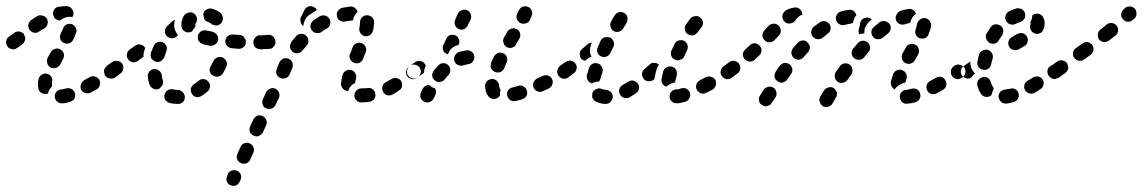

<svg xmlns="http://www.w3.org/2000/svg" viewBox="-42 -307 3673 617"><path d="M191 16Q195 14 197 10Q199 6 199 1Q200 -3 199 -8Q196 -16 188 -21Q180 -25 171 -23Q161 -20 156 -20Q147 -19 140 -13Q134 -6 134 3Q134 8 136 12Q138 16 141 19Q145 22 149 24Q153 25 157 25Q169 25 184 20Q188 19 191 16ZM90 -9Q82 -14 81 -24Q80 -30 80 -38Q80 -45 82 -53Q84 -62 92 -67Q100 -72 109 -70Q118 -68 123 -60Q128 -52 125 -43Q125 -40 125 -38Q125 -34 125 -31Q125 -31 125 -30Q125 -30 125 -30Q125 -29 124 -28Q117 -21 114 -13Q113 -10 113 -7Q111 -6 110 -6Q108 -5 107 -5Q98 -4 90 -9ZM279 -34Q281 -43 277 -51Q272 -59 263 -61Q254 -64 246 -59Q237 -54 228 -49Q224 -47 222 -43Q219 -40 218 -35Q216 -31 217 -27Q217 -22 219 -18Q224 -10 233 -8Q242 -5 250 -10Q259 -15 269 -20Q277 -25 279 -34ZM334 -65Q336 -69 337 -73Q338 -77 337 -82Q336 -86 333 -90Q328 -98 319 -99Q310 -101 302 -95Q298 -93 296 -89Q293 -85 292 -81Q292 -76 293 -72Q294 -67 296 -64Q301 -56 311 -55Q320 -53 327 -58L328 -59Q332 -61 334 -65ZM110 -104Q112 -95 120 -90Q124 -88 129 -88Q133 -87 138 -89Q142 -90 145 -93Q149 -95 151 -99L161 -118Q165 -126 163 -135Q160 -144 152 -148Q144 -153 135 -150Q126 -147 121 -139L111 -121Q107 -113 110 -104ZM36 -172Q38 -176 39 -180Q40 -185 38 -189Q37 -193 35 -197Q32 -201 28 -203Q24 -205 20 -206Q15 -206 11 -205Q7 -204 3 -201Q-7 -194 -13 -189Q-21 -184 -22 -175Q-24 -166 -18 -158Q-16 -154 -12 -152Q-8 -150 -4 -149Q1 -148 5 -149Q9 -150 13 -153Q20 -157 30 -165Q34 -168 36 -172ZM152 -181Q155 -173 163 -169Q172 -165 181 -168Q189 -171 193 -179Q199 -190 202 -200Q206 -208 202 -217Q198 -225 190 -229Q181 -232 173 -229Q164 -225 161 -216Q157 -208 153 -199Q149 -190 152 -181ZM111 -231Q113 -240 108 -248Q106 -251 102 -254Q98 -256 94 -257Q90 -258 85 -258Q81 -257 77 -255Q68 -249 59 -243Q51 -237 49 -228Q48 -219 53 -211Q58 -204 67 -202Q77 -200 84 -206Q93 -212 101 -216Q109 -221 111 -231ZM132 -251Q130 -255 129 -259Q127 -268 132 -276Q137 -284 146 -285Q157 -287 166 -287Q170 -287 174 -287Q184 -286 189 -278Q195 -271 194 -262Q194 -259 193 -257Q192 -254 190 -252Q186 -253 182 -253Q172 -253 164 -249Q156 -246 151 -241Q147 -241 144 -242Q141 -243 138 -245Q135 -247 132 -251Z M529 27H530Q539 27 546 21Q552 14 552 5Q552 0 550 -4Q549 -8 545 -11Q542 -14 538 -16Q534 -18 530 -18H529Q521 -18 514 -20Q505 -22 497 -17Q489 -12 487 -3Q486 1 486 5Q487 10 489 14Q492 17 495 20Q499 23 503 24Q516 27 529 27ZM633 -29Q634 -38 627 -45Q625 -48 621 -50Q617 -53 612 -53Q608 -53 603 -52Q599 -50 596 -47Q588 -41 581 -36Q577 -34 575 -30Q572 -26 571 -22Q571 -17 572 -13Q572 -9 575 -5Q580 3 589 5Q598 6 606 1Q616 -5 625 -13Q632 -19 633 -29ZM451 -22Q442 -26 439 -34Q434 -47 433 -61Q432 -70 438 -77Q444 -84 453 -85Q462 -86 469 -80Q477 -74 478 -65Q478 -57 481 -50Q483 -46 482 -42Q482 -37 480 -33Q480 -33 480 -33Q480 -33 480 -33Q476 -29 472 -24Q472 -24 471 -23Q470 -22 470 -22Q469 -22 468 -21Q459 -18 451 -22ZM354 -86Q356 -95 351 -102Q345 -110 336 -111Q327 -113 319 -108Q308 -100 302 -96Q299 -93 296 -89Q294 -85 293 -81Q292 -77 293 -72Q294 -68 296 -64Q302 -57 311 -55Q320 -53 328 -58Q334 -63 345 -71Q353 -76 354 -86ZM686 -109Q682 -118 674 -122Q670 -124 666 -124Q661 -124 657 -123Q653 -121 649 -118Q646 -115 644 -111Q640 -103 635 -94Q633 -91 632 -86Q631 -82 632 -77Q634 -73 636 -69Q639 -66 643 -64Q651 -59 660 -61Q669 -63 674 -71Q680 -81 685 -92Q689 -100 686 -109ZM418 -124 401 -111Q394 -106 384 -107Q375 -109 370 -116Q364 -124 366 -133Q367 -142 375 -148L392 -160Q396 -163 400 -164Q404 -165 409 -164Q413 -163 417 -161Q421 -159 423 -155Q424 -155 424 -154Q424 -154 425 -153Q423 -149 422 -145Q419 -137 419 -128Q419 -126 420 -125Q419 -124 419 -124Q419 -124 418 -124ZM442 -129Q442 -124 444 -120Q446 -116 450 -114Q453 -111 457 -109Q461 -108 466 -108Q470 -108 474 -110Q478 -112 481 -116Q484 -119 486 -123Q489 -132 492 -141Q496 -149 493 -158Q490 -167 481 -171Q473 -175 464 -171Q456 -168 452 -160Q447 -149 443 -138Q442 -133 442 -129ZM812 -155Q818 -162 818 -171Q819 -180 812 -187Q805 -193 796 -193L794 -194Q785 -194 779 -187Q772 -180 772 -171Q772 -162 778 -155Q785 -149 794 -149L796 -148Q805 -148 812 -155ZM741 -156Q748 -162 748 -172Q748 -176 747 -180Q745 -184 742 -188Q739 -191 735 -193Q731 -195 727 -195Q716 -196 706 -196Q697 -197 690 -191Q683 -185 682 -176Q682 -171 683 -167Q685 -163 688 -159Q691 -156 695 -154Q699 -152 703 -152Q713 -151 725 -150Q734 -150 741 -156ZM649 -164Q657 -169 659 -178Q659 -183 659 -187Q658 -191 655 -195Q653 -199 649 -201Q645 -204 641 -205Q630 -207 622 -209Q613 -211 605 -207Q597 -202 594 -193Q593 -189 594 -184Q594 -180 596 -176Q599 -172 602 -169Q606 -167 610 -165Q620 -163 632 -160Q641 -159 649 -164ZM511 -184Q502 -184 495 -190Q488 -197 488 -206Q488 -215 494 -222Q503 -231 511 -238Q513 -240 515 -241Q517 -242 520 -243Q517 -232 518 -221Q519 -212 523 -205Q526 -199 530 -194Q529 -193 527 -191Q520 -184 511 -184ZM549 -208Q542 -214 541 -223Q540 -234 544 -245Q546 -253 551 -259Q557 -266 566 -267Q575 -269 582 -263Q590 -257 591 -248Q592 -239 587 -232Q586 -231 586 -231Q585 -228 586 -227Q586 -226 586 -224Q586 -222 585 -220Q582 -217 580 -214Q577 -210 575 -206Q573 -205 570 -204Q568 -203 565 -203Q556 -202 549 -208ZM627 -236Q623 -237 619 -240Q616 -242 614 -246Q614 -249 613 -251Q613 -256 611 -261Q611 -262 611 -262Q611 -263 612 -264Q614 -273 623 -277Q631 -281 640 -279Q654 -275 666 -266Q673 -260 674 -251Q675 -241 670 -234Q667 -230 663 -228Q659 -226 655 -225Q654 -225 653 -225Q652 -225 651 -225Q648 -226 645 -227Q644 -227 643 -227Q642 -228 640 -228Q639 -229 638 -230Q633 -234 627 -236Z M686 267Q685 272 687 276Q688 280 691 283Q694 287 699 288Q707 292 716 289Q724 286 728 277L731 271Q733 267 733 263Q733 258 732 254Q730 250 727 247Q724 243 720 242Q716 240 712 240Q707 239 703 241Q699 242 696 245Q692 248 690 252L688 259Q686 263 686 267ZM720 204Q723 213 732 217Q740 221 749 218Q758 215 762 206L772 184Q774 180 774 175Q774 171 773 167Q771 162 768 159Q765 156 761 154Q753 150 744 153Q735 156 731 165L721 187Q717 196 720 204ZM761 117Q764 125 773 129Q777 131 781 131Q786 132 790 130Q794 128 797 125Q801 122 803 118L813 96Q817 88 814 79Q810 70 802 66Q794 62 785 65Q776 69 772 77L762 99Q758 108 761 117ZM802 29Q805 38 813 41Q822 45 831 42Q839 39 843 31L854 8Q858 0 855 -9Q851 -18 843 -22Q834 -26 826 -22Q817 -19 813 -11L803 12Q799 20 802 29ZM1160 12Q1166 4 1164 -5Q1164 -9 1162 -13Q1159 -17 1156 -20Q1152 -23 1148 -24Q1144 -25 1139 -24Q1129 -23 1119 -23Q1114 -23 1110 -21Q1106 -19 1103 -16Q1100 -12 1098 -8Q1097 -4 1097 1Q1097 10 1104 16Q1111 23 1120 22Q1133 22 1145 20Q1154 19 1160 12ZM1247 -22Q1249 -25 1250 -30Q1251 -34 1250 -38Q1249 -43 1247 -47Q1242 -54 1233 -56Q1224 -58 1216 -53Q1206 -47 1198 -43Q1194 -41 1191 -37Q1188 -34 1187 -30Q1186 -25 1186 -21Q1187 -16 1189 -12Q1193 -4 1202 -1Q1211 1 1219 -3Q1229 -8 1240 -16Q1244 -18 1247 -22ZM1059 -23Q1053 -31 1054 -40Q1055 -51 1059 -66Q1061 -75 1069 -79Q1077 -84 1086 -82Q1091 -81 1094 -78Q1098 -75 1100 -71Q1102 -67 1103 -63Q1103 -59 1102 -54Q1100 -47 1099 -40Q1092 -37 1086 -31Q1080 -24 1077 -15Q1076 -15 1076 -15Q1075 -15 1074 -15Q1065 -16 1059 -23ZM1307 -65Q1309 -69 1310 -73Q1311 -78 1310 -82Q1309 -86 1306 -90Q1304 -94 1300 -96Q1296 -98 1292 -99Q1287 -100 1283 -99Q1279 -98 1275 -95L1272 -93Q1265 -88 1263 -79Q1261 -70 1267 -62Q1269 -58 1273 -56Q1277 -54 1281 -53Q1286 -52 1290 -53Q1295 -54 1298 -57L1301 -59Q1305 -61 1307 -65ZM899 -97Q899 -101 898 -106Q896 -110 893 -113Q890 -116 886 -118Q882 -120 878 -120Q873 -120 869 -119Q865 -117 862 -114Q858 -111 856 -107Q851 -96 847 -85Q844 -76 847 -68Q851 -59 860 -56Q869 -53 877 -56Q886 -60 889 -69Q893 -79 897 -88Q899 -92 899 -97ZM1086 -141 1083 -134Q1081 -130 1081 -126Q1081 -121 1083 -117Q1085 -113 1088 -110Q1091 -107 1096 -105Q1104 -102 1113 -105Q1121 -109 1125 -118L1127 -124L1133 -139Q1137 -147 1133 -156Q1129 -164 1121 -168Q1116 -170 1112 -170Q1108 -169 1103 -168Q1099 -166 1096 -163Q1093 -160 1091 -155ZM949 -178Q948 -187 941 -193Q934 -199 925 -198Q915 -198 909 -190Q902 -181 894 -172Q892 -168 891 -164Q889 -159 890 -155Q891 -150 893 -147Q895 -143 899 -140Q903 -137 907 -136Q911 -135 916 -136Q920 -137 924 -139Q928 -141 930 -145Q937 -153 944 -161Q950 -168 949 -178ZM832 -152Q836 -155 838 -158Q841 -161 843 -166Q844 -170 843 -175Q842 -184 835 -190Q828 -196 819 -195Q808 -194 796 -193Q791 -193 787 -192Q783 -190 780 -187Q777 -184 775 -180Q773 -175 774 -171Q774 -162 780 -155Q787 -148 796 -149Q810 -149 823 -150Q828 -150 832 -152ZM1116 -201Q1121 -193 1130 -191Q1134 -190 1139 -191Q1143 -192 1147 -194Q1151 -197 1153 -201Q1156 -204 1157 -209Q1160 -224 1160 -236Q1160 -246 1153 -252Q1146 -258 1137 -258Q1128 -258 1121 -251Q1115 -245 1115 -235Q1115 -229 1113 -218Q1111 -209 1116 -201ZM1008 -215Q1017 -220 1019 -229Q1021 -238 1017 -246Q1012 -254 1003 -257Q994 -259 986 -255Q977 -249 967 -243L965 -241Q958 -236 956 -227Q954 -218 960 -210Q965 -202 974 -201Q983 -199 991 -204L993 -206Q1000 -211 1008 -215ZM925 -252 936 -274Q937 -278 941 -281Q944 -284 948 -286Q952 -287 957 -287Q961 -287 965 -285Q969 -283 972 -281Q974 -278 976 -275Q976 -274 975 -274Q965 -268 955 -261L953 -260Q946 -255 941 -248Q936 -240 934 -231Q933 -227 933 -223Q926 -228 924 -236Q922 -244 925 -252ZM1067 -238Q1058 -236 1050 -241Q1042 -246 1041 -255Q1040 -260 1040 -264Q1041 -268 1044 -272Q1046 -276 1050 -278Q1054 -281 1058 -282Q1070 -284 1083 -286Q1091 -287 1098 -282Q1105 -277 1107 -269Q1106 -268 1105 -267Q1099 -260 1095 -252Q1093 -247 1093 -242Q1091 -242 1090 -241Q1089 -241 1087 -241Q1077 -240 1067 -238Z M1310 8Q1313 16 1322 20Q1330 24 1339 21Q1347 18 1351 10L1355 3Q1355 2 1356 1Q1356 1 1356 0L1357 -2Q1359 -6 1359 -10Q1359 -15 1358 -19Q1357 -20 1357 -21Q1357 -22 1356 -23Q1348 -25 1342 -30Q1340 -32 1338 -34Q1331 -34 1325 -31Q1319 -27 1316 -21L1311 -10Q1307 -1 1310 8ZM1650 1Q1654 -7 1651 -16Q1650 -20 1647 -24Q1644 -27 1640 -29Q1636 -32 1632 -32Q1628 -33 1623 -31Q1614 -28 1605 -26Q1596 -24 1591 -17Q1586 -9 1588 0Q1589 5 1591 8Q1594 12 1598 15Q1601 17 1606 18Q1610 18 1615 18Q1625 15 1636 12Q1645 9 1650 1ZM1542 11Q1532 9 1527 2Q1517 -11 1517 -30Q1517 -40 1523 -46Q1530 -53 1539 -53Q1543 -54 1547 -52Q1552 -50 1555 -47Q1558 -44 1560 -40Q1562 -36 1562 -32Q1562 -28 1563 -26Q1563 -25 1563 -25Q1564 -23 1565 -21Q1566 -20 1567 -18Q1566 -15 1565 -12Q1564 -6 1565 0Q1564 2 1562 3Q1560 5 1558 7Q1551 12 1542 11ZM1733 -36Q1736 -45 1732 -53Q1730 -57 1727 -60Q1724 -63 1719 -64Q1715 -66 1711 -65Q1706 -65 1702 -63Q1693 -59 1684 -55Q1680 -53 1677 -49Q1674 -46 1672 -42Q1671 -38 1671 -33Q1671 -29 1673 -25Q1677 -16 1686 -13Q1694 -10 1703 -14Q1712 -18 1722 -23Q1730 -27 1733 -36ZM1405 -82Q1405 -91 1398 -98Q1392 -104 1382 -104Q1373 -104 1367 -97Q1359 -89 1352 -80Q1346 -72 1347 -63Q1348 -54 1356 -48Q1363 -42 1372 -44Q1382 -45 1387 -52Q1393 -60 1399 -66Q1406 -73 1405 -82ZM1794 -73Q1796 -82 1790 -90Q1785 -98 1776 -99Q1767 -101 1759 -95H1758Q1751 -90 1749 -80Q1748 -71 1753 -64Q1758 -56 1768 -54Q1777 -53 1784 -58L1785 -59Q1793 -64 1794 -73ZM1318 -71 1301 -59Q1293 -53 1284 -55Q1275 -56 1270 -64Q1267 -68 1266 -72Q1265 -76 1266 -81Q1267 -85 1269 -89Q1271 -93 1275 -95L1292 -107Q1300 -113 1309 -111Q1318 -109 1323 -102Q1324 -100 1325 -99Q1326 -97 1326 -96L1325 -92Q1321 -85 1321 -76Q1320 -74 1321 -73Q1320 -72 1319 -72Q1319 -71 1318 -71ZM1535 -97Q1534 -92 1536 -88Q1538 -84 1541 -81Q1544 -78 1548 -76Q1552 -74 1557 -74Q1561 -74 1565 -75Q1570 -77 1573 -80Q1576 -83 1578 -87Q1581 -96 1586 -106Q1590 -114 1587 -123Q1584 -132 1575 -136Q1571 -138 1567 -138Q1562 -138 1558 -137Q1554 -135 1551 -132Q1547 -129 1545 -125Q1540 -115 1536 -105Q1535 -101 1535 -97ZM1478 -110Q1484 -118 1482 -127Q1481 -136 1473 -141Q1465 -147 1456 -145Q1444 -143 1433 -140Q1424 -137 1420 -128Q1415 -120 1418 -111Q1421 -102 1430 -98Q1438 -94 1447 -97Q1455 -99 1463 -101Q1473 -102 1478 -110ZM1382 -146Q1379 -155 1383 -163L1392 -182Q1396 -191 1404 -194Q1413 -197 1422 -193Q1430 -189 1433 -180Q1436 -172 1432 -163Q1429 -162 1426 -161Q1417 -158 1411 -153Q1404 -147 1400 -138Q1398 -135 1397 -132Q1396 -133 1395 -133Q1394 -133 1394 -134Q1385 -137 1382 -146ZM1576 -170Q1578 -161 1586 -156Q1595 -151 1604 -154Q1613 -157 1617 -165L1627 -183Q1632 -191 1629 -200Q1627 -209 1619 -213Q1611 -218 1602 -215Q1593 -213 1588 -205L1578 -187Q1573 -179 1576 -170ZM1420 -227Q1423 -218 1431 -214Q1440 -210 1449 -213Q1457 -217 1461 -225L1470 -244Q1474 -252 1471 -261Q1468 -270 1459 -274Q1451 -278 1442 -274Q1433 -271 1429 -263L1421 -244Q1417 -236 1420 -227ZM1621 -265Q1622 -267 1622 -268L1626 -275Q1628 -279 1632 -282Q1635 -285 1639 -286Q1644 -287 1648 -287Q1653 -286 1657 -284Q1664 -280 1667 -272Q1670 -263 1666 -255Q1664 -250 1661 -243Q1657 -235 1648 -232Q1639 -229 1630 -233Q1622 -238 1619 -246Q1616 -255 1620 -263Q1621 -264 1621 -265Z M1911 26Q1915 25 1919 22Q1922 19 1924 15Q1926 11 1927 6Q1928 -3 1922 -10Q1916 -17 1906 -18Q1898 -19 1892 -21Q1883 -25 1875 -21Q1866 -18 1862 -9Q1861 -5 1861 -1Q1860 4 1862 8Q1864 12 1867 15Q1870 18 1874 20Q1887 26 1902 27Q1907 27 1911 26ZM2160 20Q2169 17 2173 9Q2178 0 2175 -8Q2174 -13 2171 -16Q2168 -19 2164 -22Q2160 -24 2155 -24Q2151 -24 2147 -23Q2141 -21 2137 -20Q2135 -20 2134 -20Q2133 -20 2133 -20Q2133 -20 2133 -20Q2128 -20 2124 -18Q2120 -17 2117 -14Q2113 -10 2111 -6Q2110 -2 2110 2Q2109 12 2116 18Q2122 25 2132 25Q2132 25 2133 25Q2143 25 2160 20ZM2011 -21Q2013 -30 2008 -38Q2005 -42 2001 -44Q1998 -47 1993 -48Q1989 -49 1985 -48Q1980 -47 1976 -44Q1967 -38 1959 -34Q1951 -29 1948 -20Q1946 -11 1951 -3Q1953 1 1956 4Q1960 6 1964 8Q1968 9 1973 8Q1977 8 1981 6Q1991 0 2001 -7Q2009 -12 2011 -21ZM2254 -25Q2257 -28 2258 -32Q2260 -37 2259 -41Q2259 -46 2257 -50Q2252 -58 2243 -60Q2234 -63 2226 -59Q2217 -54 2207 -49Q2199 -45 2196 -36Q2193 -27 2197 -19Q2199 -15 2203 -12Q2206 -9 2210 -7Q2215 -6 2219 -6Q2224 -7 2228 -9Q2238 -14 2248 -19Q2252 -21 2254 -25ZM2084 -45Q2083 -49 2084 -54Q2086 -65 2089 -77Q2092 -86 2100 -91Q2108 -95 2117 -93Q2122 -92 2125 -89Q2129 -86 2131 -82Q2133 -78 2133 -74Q2134 -69 2133 -65Q2130 -54 2128 -46Q2128 -45 2128 -44Q2127 -43 2127 -42Q2122 -41 2116 -39Q2108 -36 2101 -30Q2100 -29 2099 -28Q2096 -29 2093 -32Q2090 -34 2087 -37Q2085 -41 2084 -45ZM1851 -89Q1854 -98 1862 -102Q1871 -106 1879 -103Q1884 -102 1887 -99Q1890 -96 1892 -92Q1894 -88 1895 -83Q1895 -79 1894 -75Q1890 -64 1888 -55Q1887 -52 1886 -50Q1885 -48 1883 -45Q1874 -45 1866 -42Q1863 -41 1860 -39Q1851 -42 1847 -49Q1842 -57 1844 -66Q1847 -77 1851 -89ZM2076 -99Q2076 -99 2076 -99Q2069 -105 2060 -105Q2051 -106 2045 -99Q2037 -92 2029 -85Q2022 -79 2021 -70Q2021 -60 2027 -53Q2033 -46 2042 -46Q2051 -45 2059 -51Q2060 -52 2061 -54Q2061 -56 2062 -58Q2064 -70 2068 -84Q2070 -92 2076 -99ZM2318 -65Q2320 -69 2321 -73Q2322 -77 2321 -82Q2320 -86 2317 -90Q2312 -97 2303 -99Q2294 -101 2286 -95L2283 -94Q2276 -88 2274 -79Q2272 -70 2278 -62Q2283 -55 2292 -53Q2301 -51 2309 -57L2312 -59Q2316 -61 2318 -65ZM1808 -78Q1810 -82 1811 -86Q1812 -91 1811 -95Q1810 -99 1807 -103Q1802 -110 1792 -112Q1783 -113 1776 -108Q1767 -102 1758 -96Q1755 -93 1752 -89Q1750 -85 1749 -81Q1748 -77 1749 -72Q1750 -68 1752 -64Q1755 -61 1759 -58Q1763 -56 1767 -55Q1771 -54 1776 -55Q1780 -56 1784 -58Q1793 -65 1802 -72Q1806 -74 1808 -78ZM1822 -126Q1821 -130 1821 -135Q1821 -139 1823 -143Q1825 -147 1829 -150Q1837 -157 1845 -164Q1848 -167 1852 -168Q1856 -170 1860 -170Q1859 -168 1858 -165Q1855 -157 1854 -149Q1853 -140 1856 -131Q1858 -128 1859 -125Q1856 -124 1852 -122Q1844 -118 1838 -111Q1835 -112 1832 -114Q1829 -115 1826 -118Q1823 -122 1822 -126ZM2115 -128Q2118 -119 2127 -115Q2131 -114 2135 -113Q2140 -113 2144 -115Q2148 -116 2152 -119Q2155 -122 2157 -126Q2161 -136 2166 -146Q2170 -154 2167 -163Q2164 -172 2156 -176Q2152 -178 2148 -178Q2143 -178 2139 -177Q2135 -176 2131 -173Q2128 -170 2126 -166Q2121 -155 2116 -145Q2112 -137 2115 -128ZM1878 -138Q1881 -130 1889 -126Q1898 -122 1906 -125Q1915 -128 1919 -136Q1924 -146 1929 -156Q1933 -164 1930 -173Q1927 -182 1919 -186Q1915 -188 1910 -188Q1906 -188 1901 -187Q1897 -186 1894 -183Q1890 -180 1888 -176Q1883 -165 1879 -155Q1875 -147 1878 -138ZM2159 -212Q2160 -203 2167 -198Q2171 -195 2175 -194Q2180 -193 2184 -193Q2189 -194 2192 -196Q2196 -199 2199 -202Q2204 -210 2212 -219Q2218 -227 2217 -236Q2215 -245 2208 -251Q2201 -257 2191 -255Q2182 -254 2176 -247Q2169 -237 2163 -229Q2157 -222 2159 -212ZM1920 -221Q1922 -212 1930 -207Q1938 -203 1947 -205Q1956 -208 1961 -216Q1966 -225 1972 -234Q1976 -242 1974 -252Q1972 -261 1964 -265Q1956 -270 1947 -268Q1938 -265 1933 -257Q1927 -248 1922 -238Q1917 -230 1920 -221Z M2647 -1Q2648 -5 2647 -10Q2646 -14 2643 -18Q2641 -21 2637 -24Q2629 -29 2620 -26Q2611 -24 2606 -16L2594 3Q2592 7 2591 11Q2591 16 2592 20Q2593 24 2596 28Q2598 31 2602 34Q2610 39 2619 36Q2628 34 2633 26L2644 7Q2647 3 2647 -1ZM2453 -2Q2454 -6 2453 -11Q2452 -15 2450 -19Q2447 -23 2444 -25Q2436 -30 2427 -28Q2418 -26 2412 -19Q2405 -7 2401 -1Q2395 7 2397 16Q2398 25 2406 30Q2410 33 2414 34Q2419 35 2423 34Q2427 33 2431 31Q2435 29 2437 25Q2442 18 2450 6Q2453 2 2453 -2ZM2907 18Q2911 15 2913 11Q2915 7 2916 3Q2916 -2 2915 -6Q2913 -15 2905 -20Q2897 -24 2888 -22Q2878 -19 2869 -18Q2865 -18 2861 -16Q2857 -13 2854 -10Q2851 -6 2850 -2Q2849 2 2850 7Q2851 16 2858 22Q2865 28 2875 26Q2887 25 2899 22Q2904 20 2907 18ZM2995 -24Q2998 -28 2999 -32Q3000 -36 2999 -41Q2999 -45 2996 -49Q2992 -57 2983 -60Q2974 -62 2966 -57Q2956 -52 2947 -47Q2943 -45 2940 -41Q2937 -38 2936 -34Q2935 -29 2935 -25Q2936 -20 2938 -16Q2942 -8 2951 -5Q2960 -3 2968 -7Q2978 -12 2988 -18Q2992 -21 2995 -24ZM2821 -36Q2820 -40 2821 -45Q2824 -56 2828 -68Q2831 -77 2840 -81Q2848 -85 2857 -82Q2861 -80 2865 -77Q2868 -74 2870 -70Q2872 -66 2872 -62Q2872 -57 2871 -53Q2868 -47 2867 -41Q2867 -41 2866 -41Q2858 -40 2850 -35Q2842 -31 2836 -24Q2835 -22 2833 -19Q2830 -21 2828 -23Q2826 -25 2824 -28Q2822 -32 2821 -36ZM2697 -85Q2696 -94 2688 -100Q2685 -102 2680 -103Q2676 -104 2671 -103Q2667 -103 2663 -100Q2659 -98 2657 -94Q2650 -85 2644 -76Q2639 -68 2641 -59Q2642 -50 2650 -44Q2658 -39 2667 -41Q2676 -43 2681 -50Q2688 -60 2694 -68Q2699 -76 2697 -85ZM2504 -86Q2502 -95 2495 -101Q2491 -103 2487 -104Q2482 -105 2478 -105Q2474 -104 2470 -101Q2466 -99 2463 -95Q2457 -87 2451 -77Q2446 -69 2447 -60Q2449 -51 2457 -46Q2460 -43 2465 -42Q2469 -41 2474 -42Q2478 -43 2482 -46Q2486 -48 2488 -52Q2494 -61 2500 -69Q2506 -77 2504 -86ZM3060 -73Q3062 -82 3057 -90Q3051 -97 3042 -99Q3033 -101 3025 -96L3023 -94Q3019 -91 3017 -88Q3014 -84 3014 -80Q3013 -75 3014 -71Q3015 -66 3017 -63Q3020 -59 3023 -57Q3027 -54 3032 -53Q3036 -52 3040 -53Q3045 -54 3048 -57L3051 -58Q3058 -64 3060 -73ZM2337 -85Q2338 -95 2333 -102Q2327 -110 2318 -111Q2309 -113 2301 -107Q2293 -101 2285 -95Q2281 -93 2279 -89Q2277 -85 2276 -81Q2275 -77 2276 -72Q2277 -68 2280 -64Q2285 -56 2294 -55Q2303 -53 2311 -59Q2320 -65 2328 -71Q2335 -76 2337 -85ZM2857 -117Q2860 -108 2868 -104Q2872 -102 2876 -102Q2881 -101 2885 -103Q2889 -104 2893 -107Q2896 -110 2898 -114Q2903 -122 2909 -133Q2913 -141 2910 -150Q2908 -159 2900 -163Q2891 -168 2882 -165Q2873 -163 2869 -154Q2863 -144 2858 -135Q2854 -126 2857 -117ZM2403 -136Q2405 -140 2405 -144Q2406 -149 2404 -153Q2402 -157 2399 -160Q2393 -167 2384 -168Q2374 -168 2368 -162Q2360 -155 2353 -148Q2346 -142 2345 -133Q2345 -124 2351 -117Q2357 -110 2366 -109Q2376 -108 2383 -115Q2390 -121 2398 -129Q2401 -132 2403 -136ZM2754 -155Q2753 -165 2746 -171Q2743 -174 2739 -175Q2735 -177 2730 -176Q2726 -176 2722 -174Q2718 -172 2715 -169Q2707 -160 2700 -151Q2694 -144 2695 -135Q2696 -125 2703 -120Q2710 -114 2719 -115Q2729 -115 2735 -123Q2742 -131 2748 -139Q2755 -146 2754 -155ZM2559 -147Q2561 -151 2561 -156Q2560 -160 2558 -164Q2556 -168 2553 -171Q2546 -178 2537 -177Q2527 -176 2521 -169Q2514 -161 2506 -152Q2504 -149 2502 -144Q2501 -140 2501 -136Q2502 -131 2504 -127Q2506 -123 2509 -120Q2513 -118 2517 -116Q2521 -115 2526 -115Q2530 -116 2534 -118Q2538 -120 2541 -124Q2548 -132 2555 -140Q2558 -143 2559 -147ZM2467 -209Q2467 -219 2460 -225Q2453 -231 2444 -231Q2434 -230 2428 -224L2414 -209Q2408 -202 2408 -192Q2409 -183 2416 -177Q2419 -174 2423 -172Q2427 -171 2432 -171Q2436 -171 2440 -173Q2444 -175 2447 -178L2461 -193Q2468 -200 2467 -209ZM2817 -206Q2820 -210 2820 -214Q2821 -218 2820 -223Q2819 -227 2816 -231Q2813 -234 2809 -236Q2805 -239 2801 -239Q2797 -240 2792 -239Q2788 -238 2784 -235Q2775 -228 2766 -220Q2759 -214 2758 -205Q2758 -196 2764 -188Q2770 -181 2779 -181Q2788 -180 2795 -186Q2803 -193 2811 -199Q2815 -202 2817 -206ZM2624 -205Q2626 -209 2627 -213Q2628 -218 2627 -222Q2626 -226 2623 -230Q2618 -237 2608 -239Q2599 -240 2592 -235Q2582 -228 2573 -221Q2566 -215 2565 -205Q2564 -196 2570 -189Q2576 -182 2585 -181Q2595 -180 2602 -186Q2610 -193 2618 -199Q2622 -201 2624 -205ZM2899 -205Q2899 -201 2901 -196Q2902 -192 2906 -189Q2909 -186 2913 -184Q2917 -183 2921 -183Q2926 -183 2930 -184Q2934 -186 2937 -189Q2941 -192 2942 -197Q2948 -211 2950 -223Q2951 -228 2949 -232Q2948 -236 2946 -240Q2943 -243 2939 -246Q2935 -248 2931 -249Q2922 -250 2914 -244Q2907 -239 2905 -230Q2904 -223 2901 -214Q2899 -210 2899 -205ZM2719 -197Q2717 -201 2717 -206Q2717 -210 2718 -215Q2720 -219 2721 -223Q2721 -224 2721 -225Q2721 -225 2721 -225Q2721 -226 2721 -226Q2721 -235 2727 -243Q2733 -250 2742 -250Q2746 -251 2751 -250Q2755 -248 2758 -245Q2759 -245 2759 -245Q2759 -244 2759 -244Q2755 -241 2751 -237Q2745 -232 2741 -224Q2736 -216 2736 -207Q2735 -203 2736 -199Q2732 -199 2729 -199Q2724 -198 2719 -197ZM2709 -257Q2710 -257 2710 -258Q2708 -266 2701 -272Q2693 -277 2685 -275Q2672 -274 2660 -270Q2656 -269 2652 -266Q2649 -263 2647 -259Q2644 -255 2644 -251Q2644 -246 2645 -242Q2648 -233 2656 -229Q2664 -224 2673 -227Q2682 -230 2691 -231Q2693 -231 2695 -232Q2697 -233 2699 -234Q2700 -237 2701 -241Q2703 -250 2709 -257ZM2849 -230Q2840 -234 2837 -243Q2836 -248 2836 -252Q2837 -256 2839 -260Q2841 -264 2844 -267Q2847 -270 2851 -272Q2864 -276 2876 -278Q2884 -280 2892 -275Q2899 -271 2901 -263Q2901 -263 2901 -262Q2893 -257 2889 -249Q2885 -242 2883 -234Q2875 -232 2866 -229Q2857 -226 2849 -230ZM2488 -232Q2479 -235 2475 -243Q2470 -252 2473 -260Q2476 -269 2484 -274Q2497 -281 2512 -283Q2521 -284 2528 -278Q2535 -272 2536 -263Q2537 -262 2537 -261Q2537 -260 2537 -260Q2531 -258 2526 -255Q2519 -249 2514 -242Q2512 -239 2511 -237Q2508 -236 2505 -234Q2497 -230 2488 -232Z M3229 10Q3234 2 3231 -7Q3229 -16 3221 -20Q3213 -25 3204 -22Q3195 -20 3187 -19Q3178 -18 3172 -11Q3166 -3 3167 6Q3168 10 3170 14Q3172 18 3176 21Q3179 24 3183 25Q3188 26 3192 26Q3204 24 3216 21Q3225 18 3229 10ZM3124 4Q3115 2 3110 -6Q3103 -17 3099 -31Q3096 -40 3101 -48Q3106 -56 3115 -59Q3124 -61 3132 -57Q3140 -52 3142 -43Q3144 -36 3147 -31Q3149 -28 3150 -26Q3151 -23 3151 -20Q3148 -15 3146 -8Q3145 -6 3145 -3Q3144 -2 3143 -1Q3142 0 3141 1Q3133 6 3124 4ZM3311 -34Q3314 -43 3309 -51Q3304 -59 3295 -61Q3286 -63 3278 -58Q3269 -53 3261 -48Q3257 -46 3254 -42Q3251 -39 3250 -35Q3249 -30 3249 -26Q3250 -21 3252 -17Q3257 -9 3266 -7Q3275 -4 3283 -9Q3292 -14 3301 -20Q3309 -25 3311 -34ZM3366 -65Q3368 -69 3369 -73Q3370 -77 3369 -82Q3368 -86 3365 -90Q3360 -98 3351 -99Q3342 -101 3334 -95Q3326 -90 3324 -81Q3323 -71 3328 -64Q3333 -56 3343 -54Q3352 -53 3359 -58L3360 -59Q3364 -61 3366 -65ZM3046 -81Q3047 -90 3055 -95Q3064 -101 3073 -107Q3073 -108 3074 -108Q3075 -109 3076 -109Q3076 -103 3077 -97Q3079 -87 3084 -80Q3087 -75 3091 -71Q3085 -66 3081 -60Q3081 -59 3081 -59Q3073 -53 3064 -55Q3055 -57 3050 -64Q3044 -72 3046 -81ZM3099 -100Q3100 -96 3102 -92Q3105 -88 3109 -86Q3112 -84 3117 -83Q3126 -81 3134 -86Q3141 -91 3143 -100Q3145 -110 3148 -119Q3150 -128 3146 -136Q3141 -144 3132 -147Q3128 -148 3123 -147Q3119 -147 3115 -144Q3111 -142 3108 -139Q3105 -135 3104 -131Q3101 -120 3099 -109Q3098 -105 3099 -100ZM3260 -172Q3263 -181 3258 -189Q3258 -189 3258 -190Q3258 -190 3258 -190Q3256 -192 3254 -195Q3248 -200 3241 -201Q3234 -201 3227 -198Q3220 -194 3210 -188Q3206 -186 3203 -182Q3200 -179 3199 -175Q3198 -170 3198 -166Q3199 -161 3201 -157Q3205 -149 3214 -147Q3223 -144 3231 -148Q3242 -154 3250 -159Q3258 -163 3260 -172ZM3127 -183Q3130 -174 3138 -169Q3146 -165 3155 -167Q3164 -170 3168 -178Q3173 -186 3178 -193Q3183 -201 3182 -210Q3181 -219 3173 -225Q3169 -227 3165 -228Q3161 -229 3156 -229Q3152 -228 3148 -226Q3144 -223 3142 -220Q3135 -210 3129 -200Q3124 -192 3127 -183ZM3311 -250Q3307 -259 3298 -262Q3290 -265 3281 -261Q3280 -260 3278 -259Q3276 -258 3275 -257Q3275 -255 3275 -253Q3274 -244 3269 -236Q3269 -236 3269 -235Q3269 -234 3270 -233Q3270 -232 3270 -231Q3270 -230 3270 -230Q3266 -221 3270 -212Q3273 -204 3282 -200Q3290 -196 3299 -200Q3308 -203 3311 -212Q3315 -221 3315 -232Q3315 -242 3311 -250ZM3194 -265Q3191 -262 3190 -258Q3188 -253 3188 -249Q3189 -244 3191 -240Q3195 -232 3204 -229Q3213 -226 3221 -230Q3229 -234 3236 -236Q3245 -239 3250 -247Q3254 -255 3252 -264Q3251 -268 3248 -272Q3245 -275 3241 -278Q3237 -280 3233 -280Q3228 -281 3224 -280Q3212 -276 3201 -271Q3197 -269 3194 -265Z M3387 -79Q3390 -83 3391 -87Q3391 -91 3390 -96Q3389 -100 3387 -104Q3384 -108 3380 -110Q3377 -112 3372 -113Q3368 -114 3363 -113Q3359 -112 3355 -109L3334 -94Q3330 -91 3328 -88Q3326 -84 3325 -79Q3324 -75 3325 -71Q3326 -66 3329 -63Q3331 -59 3335 -57Q3339 -54 3343 -53Q3348 -53 3352 -54Q3356 -55 3360 -57L3381 -72Q3385 -75 3387 -79ZM3472 -146Q3473 -155 3468 -163Q3465 -166 3461 -169Q3457 -171 3453 -172Q3448 -172 3444 -171Q3440 -170 3436 -167L3415 -152Q3407 -146 3406 -137Q3405 -128 3410 -121Q3413 -117 3417 -115Q3420 -112 3425 -112Q3429 -111 3434 -112Q3438 -113 3442 -116L3463 -131Q3470 -137 3472 -146ZM3551 -208Q3552 -218 3546 -225Q3540 -232 3531 -233Q3521 -234 3514 -228Q3505 -220 3494 -212Q3487 -206 3486 -197Q3485 -187 3490 -180Q3496 -173 3505 -172Q3515 -171 3522 -177Q3533 -185 3543 -193Q3550 -199 3551 -208ZM3610 -264Q3610 -274 3604 -280Q3601 -283 3596 -285Q3592 -287 3588 -286Q3583 -286 3579 -285Q3575 -283 3572 -280Q3570 -278 3568 -276Q3561 -269 3561 -260Q3561 -250 3568 -244Q3574 -237 3583 -237Q3593 -237 3599 -244Q3602 -246 3604 -248Q3611 -255 3610 -264Z"/></svg>

Font: FRB American Cursive Dashed Extrabold
Style: Bold Italic
Weight: 800
Italic angle: -25°
Version: Version 2.0;Modular Font Editor K font №1